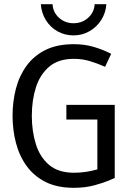

<svg xmlns="http://www.w3.org/2000/svg" viewBox="-20 -887 644 917"><path d="M297 -386H528V-37Q528 -37 501.5 -25.5Q475 -14 431 -2Q387 10 333 10Q253 10 197.5 -18Q142 -46 107 -94.5Q72 -143 56 -205Q40 -267 40 -334Q40 -402 56 -463.5Q72 -525 107 -573Q142 -621 197.5 -648.5Q253 -676 333 -676Q385 -676 429.5 -662.5Q474 -649 511 -630L482 -568Q446 -584 409.5 -595Q373 -606 333 -606Q259 -606 215 -568.5Q171 -531 151.5 -469.5Q132 -408 132 -334Q132 -260 151.5 -198Q171 -136 215 -99Q259 -62 333 -62Q362 -62 389.5 -66Q417 -70 445 -78V-316H297ZM231 -867Q233 -828 262 -802Q291 -776 331 -776Q372 -776 401 -802Q430 -828 432 -867H488Q485 -825 463.5 -791.5Q442 -758 407.5 -738Q373 -718 331 -718Q289 -718 254.5 -737.5Q220 -757 199 -791Q178 -825 175 -867Z"/></svg>

Font: Epunda Sans
Style: Regular
Weight: 400
Designer: Simon Atzbach
Foundry: typofactur
Version: Version 2.204; ttfautohint (v1.8.4.7-5d5b)